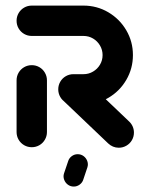

<svg xmlns="http://www.w3.org/2000/svg" viewBox="-20 -539 542 703"><path d="M96.3 0Q81.1 0 68.3 -7.4Q55.6 -14.8 48.1 -27.6Q40.7 -40.4 40.7 -55.6V-244.8Q40.7 -260 48.1 -272.8Q55.6 -285.6 68.3 -293Q81.1 -300.4 96.3 -300.4Q111.5 -300.4 124.3 -293Q137 -285.6 144.4 -272.8Q151.9 -260 151.9 -244.8V-55.6Q151.9 -40.4 144.4 -27.6Q137 -14.8 124.3 -7.4Q111.5 0 96.3 0ZM470.4 -53.7Q470.4 -38.5 463 -25.7Q455.6 -13 442.8 -5.6Q430 1.9 414.8 1.9Q403.7 1.9 393.9 -2.2Q384.1 -6.3 376.3 -13.7L210.7 -171.5Q202.6 -179.6 198 -189.8Q193.3 -200 193.3 -211.9Q193.3 -227 200.7 -239.8Q208.1 -252.6 220.9 -260Q233.7 -267.4 248.9 -267.4Q259.6 -267.4 269.6 -263.3Q279.6 -259.3 287 -252.2L453.3 -93.7Q461.5 -85.9 465.9 -75.6Q470.4 -65.2 470.4 -53.7ZM193.3 -211.9Q193.3 -227 200.7 -239.8Q208.1 -252.6 220.9 -260Q233.7 -267.4 248.9 -267.4H285.6Q304.8 -267.4 320.7 -276.9Q336.7 -286.3 346.1 -302.2Q355.6 -318.1 355.6 -337.4Q355.6 -356.3 346.1 -372.4Q336.7 -388.5 320.7 -398Q304.8 -407.4 285.6 -407.4H96.3Q81.1 -407.4 68.3 -414.8Q55.6 -422.2 48.1 -435Q40.7 -447.8 40.7 -463Q40.7 -478.1 48.1 -490.9Q55.6 -503.7 68.3 -511.1Q81.1 -518.5 96.3 -518.5H285.6Q334.8 -518.5 376.5 -494.1Q418.1 -469.6 442.4 -428.1Q466.7 -386.7 466.7 -337.4Q466.7 -288.1 442.4 -246.5Q418.1 -204.8 376.5 -180.6Q334.8 -156.3 285.6 -156.3H248.9Q233.7 -156.3 220.9 -163.7Q208.1 -171.1 200.7 -183.9Q193.3 -196.7 193.3 -211.9ZM214.4 95.9 229.3 51.9Q232.6 40.4 242.4 33Q252.2 25.6 264.4 25.6Q276.7 25.6 286.1 32.6Q295.6 39.6 299.6 50.9Q303.7 62.2 300 73.7L285.2 117.8Q281.9 129.3 272 136.7Q262.2 144.1 250 144.1Q237.8 144.1 228.3 137Q218.9 130 214.8 118.7Q210.7 107.4 214.4 95.9Z"/></svg>

Font: 26F Galaxy Sans
Style: Regular
Weight: 400
Designer: C₂₉H₂₅N₃O₅
Version: Version 1.100;FEAKit 1.0